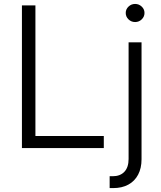

<svg xmlns="http://www.w3.org/2000/svg" viewBox="-20 -755 820 979"><path d="M91.8 0V-727.5H160.6V-61.5H509.3V0ZM635.7 -539.1H701.7V57.1Q701.7 102.5 684.3 135.5Q667 168.5 634.5 186.3Q602.1 204.1 556.6 204.1H539.1V143.6H554.7Q592.8 143.6 614.3 120.8Q635.7 98.1 635.7 55.7ZM668.9 -642.6Q649.4 -642.6 635.3 -656.2Q621.1 -669.9 621.1 -689Q621.1 -708 635.3 -721.4Q649.4 -734.9 668.9 -734.9Q688.5 -734.9 702.6 -721.4Q716.8 -708 716.8 -689Q716.8 -669.9 702.6 -656.2Q688.5 -642.6 668.9 -642.6Z"/></svg>

Font: Inter 18pt Light
Style: Regular
Weight: 300
Designer: Rasmus Andersson
Foundry: rsms
Version: Version 4.001;git-66647c0bb